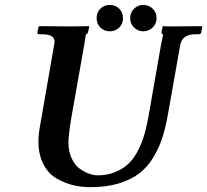

<svg xmlns="http://www.w3.org/2000/svg" viewBox="-20 -753 847 785"><path d="M390.4 -640.4Q375 -655.8 375 -679Q375 -702.1 390.4 -717.5Q405.8 -732.9 429 -732.9Q452.1 -732.9 467.5 -717.5Q482.9 -702.1 482.9 -679Q482.9 -655.8 467.5 -640.4Q452.1 -625 429 -625Q405.8 -625 390.4 -640.4ZM528.1 -640.4Q512.2 -655.8 512.2 -679Q512.2 -702.1 528.1 -717.5Q543.9 -732.9 565.9 -732.9Q587.9 -732.9 604 -717.5Q620.1 -702.1 620.1 -679Q620.1 -655.8 604 -640.4Q587.9 -625 565.9 -625Q543.9 -625 528.1 -640.4ZM638.2 -568.8 647 -612.8Q640.1 -612.8 640.1 -621.1L645 -645L647 -646Q651.9 -645 690.9 -645Q690.9 -645 805.2 -646L807.1 -645L803.2 -621.1Q801.3 -613.3 793 -612.8H778.8Q724.6 -612.8 716.8 -568.8L668 -293Q658.2 -235.8 644.5 -192.4Q630.9 -148.9 606.4 -108.9Q582 -68.8 548.6 -43.5Q515.1 -18.1 465.1 -2.9Q415 12.2 350.1 12.2Q313 12.2 279.5 4.2Q246.1 -3.9 212.2 -22.9Q178.2 -42 157.7 -81.1Q137.2 -120.1 137.2 -174.8Q137.2 -201.7 143.1 -234.9L201.2 -568.8Q203.1 -576.7 203.1 -582Q203.1 -612.8 153.8 -612.8H140.1Q133.3 -612.8 132.8 -621.1L138.2 -645L140.1 -646Q237.3 -645 275.9 -645L342.8 -646L345.2 -645L339.8 -621.1Q337.9 -613.3 331.1 -612.8L330.6 -610.4Q330.1 -607.9 328.6 -596.4Q327.1 -585 324.2 -568.8L271 -268.1Q259.8 -198.2 259.8 -170.9Q259.8 -132.8 273.4 -104.5Q287.1 -76.2 307.1 -62.5Q327.1 -48.8 345.5 -42.5Q363.8 -36.1 378.9 -36.1Q420.9 -36.1 454.8 -51Q488.8 -65.9 510.5 -88.9Q532.2 -111.8 548.1 -145.5Q564 -179.2 572 -209Q580.1 -238.8 586.9 -275.9Z"/></svg>

Font: Linux Libertine O
Style: Semibold Italic
Weight: 600
Italic angle: -11.5°
Designer: Philipp H. Poll
Foundry: Philipp H. Poll
Version: Version 5.1.2